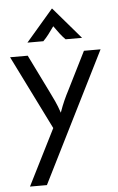

<svg xmlns="http://www.w3.org/2000/svg" viewBox="-57 -671 566 919"><g transform="rotate(-5 225.5 -211.0)"><path d="M49.3 208.3 184.7 -61.1 8.3 -416.7H93.1L181.9 -236.1Q193.8 -211.8 204.9 -188.2Q216 -164.6 227.1 -131.2Q238.9 -164.6 249.7 -188.5Q260.4 -212.5 272.9 -236.1L363.2 -416.7H443.1L130.6 208.3ZM97.2 -479.2 227.8 -631.2H229.2L359.7 -479.2H280.6Q266 -493.8 254.2 -509.4Q242.4 -525 227.1 -546.5Q211.8 -525 200 -509.4Q188.2 -493.8 173.6 -479.2Z"/></g></svg>

Font: Afacad Flux
Style: Regular
Weight: 400
Designer: Kristian Moeller
Foundry: Dicotype
Version: Version 1.100